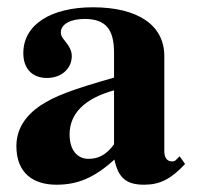

<svg xmlns="http://www.w3.org/2000/svg" viewBox="-20 -493 540 527"><path d="M293 -97C271 -66 247 -57 223 -57C193 -57 171 -80 171 -124C171 -182 213 -223 293 -245ZM473 -64 463 -54C460 -51 457 -50 452 -50C438 -50 431 -61 431 -78V-339C431 -425 357 -473 235 -473C122 -473 44 -427 44 -347C44 -305 68 -279 109 -279C149 -279 177 -305 177 -339C177 -353 171 -365 158 -381C149 -391 147 -398 147 -404C147 -428 176 -441 212 -441C271 -441 293 -412 293 -348V-280C177 -247 130 -229 92 -204C47 -174 25 -136 25 -92C25 -18 71 14 135 14C193 14 239 -5 294 -55C305 -4 327 14 376 14C419 14 450 -2 488 -43Z"/></svg>

Font: XITS Math
Style: Bold
Weight: 700
Designer: MicroPress Inc., with final additions and corrections provided by Coen Hoffman, Elsevier (retired)
Version: Version 1.302